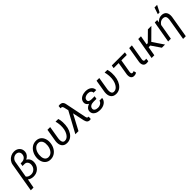

<svg xmlns="http://www.w3.org/2000/svg" viewBox="380 -2505 4435 4435"><g transform="rotate(-45 2597.5 -287.5)"><path d="M352.5 -720.7Q436.5 -718.8 486.8 -666.3Q537.1 -613.8 530.3 -532.7Q522 -440.9 417.5 -385.3Q463.4 -362.8 486.8 -317.4Q510.3 -272 505.9 -210.9Q498 -111.8 429.2 -49.8Q360.4 12.2 261.2 10.3Q177.2 8.3 123 -37.1L81.1 187.5H-7.8L113.8 -523.9Q122.1 -579.6 156 -625Q189.9 -670.4 242.7 -696.3Q295.4 -722.2 352.5 -720.7ZM301.8 -418Q361.3 -418.9 398.9 -450.4Q436.5 -481.9 441.9 -535.2Q446.8 -582.5 421.1 -614Q395.5 -645.5 347.7 -647.5Q294.9 -648.4 253.7 -613.5Q212.4 -578.6 203.1 -524.4L133.8 -119.6Q153.8 -90.8 187 -77.1Q220.2 -63.5 255.9 -63.5Q319.8 -62.5 365.2 -103.3Q410.6 -144 418.5 -209Q425.3 -264.2 399.9 -303Q374.5 -341.8 327.1 -344.2L253.4 -344.7L266.6 -418.5Z M613.3 0ZM888.2 -538.1Q954.6 -537.1 1002 -502Q1049.3 -466.8 1072 -405Q1094.7 -343.3 1087.4 -270L1086.4 -259.3Q1077.1 -182.1 1040.5 -119.9Q1003.9 -57.6 945.8 -22.9Q887.7 11.7 818.4 9.8Q752.4 8.8 704.8 -26.4Q657.2 -61.5 635.3 -122.1Q613.3 -182.6 619.6 -255.4Q627 -337.4 664.1 -402.8Q701.2 -468.3 759.5 -504.2Q817.9 -540 888.2 -538.1ZM708.5 -254.9Q705.1 -224.1 708.5 -190.9Q713.4 -133.3 742.9 -99.1Q772.5 -64.9 821.8 -63.5Q865.7 -62 902.8 -85.2Q939.9 -108.4 965.3 -155.3Q990.7 -202.1 998 -259.3Q1002 -304.2 999.5 -335Q993.7 -394 963.9 -428.2Q934.1 -462.4 884.8 -464.4Q816.4 -465.8 768.6 -410.6Q720.7 -355.5 709.5 -266.1Z M1341.3 -528.3 1288.1 -206.5 1285.6 -161.1Q1285.6 -115.7 1303.7 -89.8Q1321.8 -64 1356.4 -63Q1436.5 -60.1 1490 -151.1Q1543.5 -242.2 1540 -377.9L1539.1 -404.3Q1534.2 -468.3 1517.6 -529.3L1606.4 -528.3Q1625 -467.3 1627.4 -403.8Q1634.8 -213.9 1558.1 -100.3Q1481.4 13.2 1355.5 10.3Q1270 8.3 1229 -50.3Q1188 -108.9 1199.2 -209L1252.4 -528.3Z M1865.7 -740.2Q1954.6 -740.2 1974.1 -655.3L2084.5 -113.8Q2094.2 -73.2 2122.1 -71.8H2131.3L2140.1 -72.8L2137.2 2.4Q2122.6 6.8 2103 7.8Q2064 7.8 2040 -13.2Q2016.1 -34.2 2000.5 -91.3L1939.5 -379.4L1737.8 0H1635.7L1912.6 -507.8L1887.2 -617.2Q1878.9 -645.5 1868.4 -655Q1857.9 -664.6 1840.8 -665.5L1829.1 -666L1816.9 -665.5L1822.8 -734.9Q1846.2 -740.2 1865.7 -740.2Z M2465.8 -233.9Q2405.3 -233.9 2368.9 -210.9Q2332.5 -188 2327.6 -144.5Q2323.2 -108.4 2353.5 -85.9Q2383.8 -63.5 2435.5 -62Q2487.8 -61 2528.8 -87.2Q2569.8 -113.3 2578.1 -155.8L2666.5 -156.2Q2658.7 -79.1 2593.3 -33.4Q2527.8 12.2 2432.1 9.8Q2364.3 8.8 2313.5 -17.6Q2233.4 -59.6 2238.3 -144Q2243.2 -233.9 2356 -273.9Q2323.7 -290.5 2304.9 -318.8Q2286.1 -347.2 2288.1 -379.9Q2291 -447.8 2344.2 -490Q2397.5 -532.2 2489.3 -537.1L2511.2 -537.6Q2596.2 -535.2 2648.2 -492.2Q2700.2 -449.2 2698.7 -380.4L2611.8 -380.9Q2612.8 -417.5 2584.7 -440.2Q2556.6 -462.9 2508.3 -464.4Q2455.6 -464.4 2418.5 -442.1Q2381.3 -419.9 2375.5 -380.4Q2366.2 -309.1 2467.8 -306.2L2571.3 -305.7L2558.1 -233.4Z M2944.8 -528.3 2891.6 -206.5 2889.2 -161.1Q2889.2 -115.7 2907.2 -89.8Q2925.3 -64 2960 -63Q3040 -60.1 3093.5 -151.1Q3147 -242.2 3143.6 -377.9L3142.6 -404.3Q3137.7 -468.3 3121.1 -529.3L3210 -528.3Q3228.5 -467.3 3231 -403.8Q3238.3 -213.9 3161.6 -100.3Q3085 13.2 2959 10.3Q2873.5 8.3 2832.5 -50.3Q2791.5 -108.9 2802.7 -209L2856 -528.3Z M3770 -455.1H3594.2L3539.6 -130.9L3539.1 -108.9Q3539.1 -67.9 3574.2 -67.9Q3590.3 -67.9 3619.1 -79.1L3633.8 -14.6Q3595.2 9.8 3549.8 9.3Q3497.1 8.3 3471.9 -28.3Q3446.8 -64.9 3453.1 -136.2L3505.4 -455.1H3340.8L3354 -528.3H3782.7Z M4010.3 -528.3 3943.8 -133.3Q3942.4 -120.6 3943.4 -109.9Q3946.3 -73.7 3984.9 -72.3Q4001.5 -72.3 4026.9 -77.1L4021 -2.9Q3986.3 5.9 3956.1 4.9Q3903.3 3.9 3877 -33.2Q3850.6 -70.3 3856.4 -134.8L3922.4 -528.3Z M4126.5 0ZM4308.1 -225.1H4254.4L4215.3 0H4126.5L4218.3 -528.3H4307.1L4267.6 -304.7H4306.6L4533.7 -528.3H4647L4383.8 -267.6L4565.4 0H4461.9Z M4666.5 0ZM4837.4 -528.8 4827.1 -461.9Q4896.5 -540 4987.8 -538.1Q5068.8 -536.1 5105.7 -484.6Q5142.6 -433.1 5132.3 -338.9L5041 202.6H4952.6L5043.9 -337.4Q5046.9 -363.8 5044.9 -386.7Q5038.6 -462.9 4958 -464.4Q4875.5 -466.3 4821.8 -383.8L4755.4 0H4666.5L4758.3 -528.3ZM4998.5 -778.3H5084.5L5000.5 -613.8H4943.8Z"/></g></svg>

Font: Roboto
Style: Italic
Weight: 400
Italic angle: -12°
Designer: Google
Version: Version 2.134; 2016; ttfautohint (v1.6)